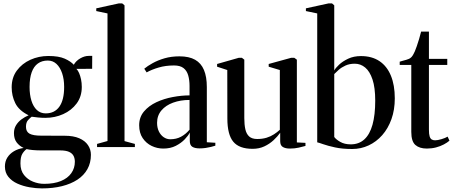

<svg xmlns="http://www.w3.org/2000/svg" viewBox="-20 -838 2584 1094"><path d="M219 235.5Q185 235.5 148 229Q111 222.5 79.2 208.2Q47.5 194 27.8 169.8Q8 145.5 8 110.5Q8 82 21.5 60.2Q35 38.5 59 24Q83 9.5 114.5 5Q89.5 -7 74.5 -27.2Q59.5 -47.5 59.5 -79.5Q59.5 -105 71.5 -124.5Q83.5 -144 102.5 -158Q121.5 -172 143 -181Q87 -209 66.8 -250.8Q46.5 -292.5 46.5 -340.5Q46.5 -396 76 -436Q105.5 -476 153.2 -497.5Q201 -519 255.5 -519Q314.5 -519 348.8 -503.8Q383 -488.5 400.5 -469Q412.5 -491 437 -505.2Q461.5 -519.5 485 -519.5H505.5L505 -446L415.5 -445.5Q424 -437 430.8 -421.5Q437.5 -406 441.8 -385.8Q446 -365.5 446 -342.5Q446 -288 416.8 -248.5Q387.5 -209 340.2 -187.8Q293 -166.5 238.5 -166.5Q219 -166.5 197.8 -168.5Q176.5 -170.5 160.5 -173Q151 -166 139.5 -153.2Q128 -140.5 128 -115.5Q128 -87.5 148.5 -76.2Q169 -65 215.5 -65L349 -64.5Q398.5 -64.5 431.5 -50.2Q464.5 -36 481.2 -11.2Q498 13.5 498 44Q498 90 478 125.8Q458 161.5 421 185.8Q384 210 332.8 222.8Q281.5 235.5 219 235.5ZM231.5 209.5Q288 209.5 327 193.5Q366 177.5 386.2 148.8Q406.5 120 406.5 83.5Q406.5 64.5 399 50Q391.5 35.5 373.2 27.2Q355 19 322 19H217Q189 19 167.2 17Q145.5 15 131.5 11.5Q118 21 107.2 38.5Q96.5 56 96.5 93.5Q96.5 133.5 117 159.2Q137.5 185 168.5 197.2Q199.5 209.5 231.5 209.5ZM240.5 -192Q291 -192 318.2 -230.2Q345.5 -268.5 345.5 -342.5Q345.5 -386.5 334 -420.5Q322.5 -454.5 301.8 -473.8Q281 -493 252.5 -493Q219 -493 195.8 -476.2Q172.5 -459.5 160.5 -426Q148.5 -392.5 148.5 -342.5Q148.5 -298.5 159 -264.5Q169.5 -230.5 190 -211.2Q210.5 -192 240.5 -192Z M592.5 -34.5V-761.5L528.5 -775V-790.5L656.5 -818.5H676.5L689.5 -807.5V-34L748.5 -18V0H533V-18Z M910.5 8.5Q875.5 8.5 844.2 -6.5Q813 -21.5 793 -51Q773 -80.5 773 -124.5Q773 -170.5 800.5 -203Q828 -235.5 871.5 -255.8Q915 -276 965 -285.2Q1015 -294.5 1060 -294.5V-348.5Q1060 -382.5 1052.2 -409Q1044.5 -435.5 1025.5 -450.2Q1006.5 -465 971.5 -465Q923.5 -465 883.8 -453.2Q844 -441.5 815.5 -425.5L802 -446.5Q820.5 -462 849.8 -478.2Q879 -494.5 917.5 -505.8Q956 -517 1002.5 -517Q1057.5 -517 1091.8 -497.5Q1126 -478 1142.2 -439.2Q1158.5 -400.5 1158.5 -342V-27.5L1207 -24.5V-8Q1196.5 -4.5 1182.5 -1Q1168.5 2.5 1152 5Q1135.5 7.5 1117 7.5Q1090.5 7.5 1076 -1.5Q1061.5 -10.5 1061.5 -34.5V-83Q1053 -65.5 1032.5 -44Q1012 -22.5 981.5 -7Q951 8.5 910.5 8.5ZM950 -44.5Q984.5 -44.5 1011.2 -58.8Q1038 -73 1060 -99V-268.5Q1008.5 -268.5 966.5 -253.2Q924.5 -238 899.8 -208.8Q875 -179.5 875 -138Q875 -110.5 885.2 -89.2Q895.5 -68 912.8 -56.2Q930 -44.5 950 -44.5Z M1631.5 8.5Q1606.5 8.5 1591.5 -0.5Q1576.5 -9.5 1576.5 -33.5V-81.5Q1561.5 -60.5 1538.8 -39.2Q1516 -18 1486.2 -4Q1456.5 10 1419.5 10Q1342.5 10 1309 -30.8Q1275.5 -71.5 1275.5 -162.5L1275 -439L1217 -458V-473.5L1340 -508.5H1358.5L1372 -498V-165Q1372 -128 1378 -101.2Q1384 -74.5 1400 -60.2Q1416 -46 1445.5 -46Q1475 -46 1498.8 -53.2Q1522.5 -60.5 1541.2 -72.8Q1560 -85 1574.5 -98.5V-439L1511 -458V-473.5L1638.5 -508.5H1657L1671.5 -498V-26.5L1720.5 -24V-6.5Q1704 -2 1682 3.2Q1660 8.5 1631.5 8.5Z M1723 -775V-790.5L1851.5 -818.5H1872L1884.5 -807.5V-436.5Q1891.5 -450 1911.8 -469.2Q1932 -488.5 1963.8 -503.5Q1995.5 -518.5 2036.5 -518.5Q2099 -518.5 2142 -489.8Q2185 -461 2207.2 -407Q2229.5 -353 2229.5 -277.5Q2229.5 -212.5 2210.5 -159.2Q2191.5 -106 2158 -68Q2124.5 -30 2080.5 -9.5Q2036.5 11 1987 11Q1931 11 1889.5 2Q1848 -7 1822 -16.2Q1796 -25.5 1787.5 -27V-761.5ZM2001.5 -475Q1971.5 -475 1948.5 -464.5Q1925.5 -454 1909.8 -440Q1894 -426 1884.5 -416V-57.5Q1894.5 -43.5 1918.8 -29.5Q1943 -15.5 1978.5 -15.5Q2025 -15.5 2056 -43.8Q2087 -72 2102.5 -127.5Q2118 -183 2118 -264.5Q2118 -339 2102.5 -385.2Q2087 -431.5 2060.8 -453.2Q2034.5 -475 2001.5 -475Z M2412 8.5Q2370.5 8.5 2347 -11.8Q2323.5 -32 2323.5 -86.5V-468H2257.5V-486.5Q2264 -489 2274.2 -491.5Q2284.5 -494 2295 -497.2Q2305.5 -500.5 2311 -503Q2319 -507 2324.8 -513.2Q2330.5 -519.5 2335 -528Q2339.5 -536.5 2343.5 -545Q2348 -556 2354.8 -574.8Q2361.5 -593.5 2368 -615.8Q2374.5 -638 2379.5 -658H2424V-502.5H2528.5V-468H2424V-99Q2424 -74 2428 -61Q2432 -48 2440 -43.2Q2448 -38.5 2459 -38.5Q2473.5 -38.5 2495.5 -45Q2517.5 -51.5 2530.5 -59.5L2541 -36.5Q2528.5 -25.5 2508.8 -15Q2489 -4.5 2464.5 2Q2440 8.5 2412 8.5Z"/></svg>

Font: Merriweather 144pt
Style: Regular
Weight: 400
Version: Version 2.100